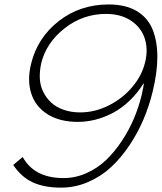

<svg xmlns="http://www.w3.org/2000/svg" viewBox="-20 -840 734 871"><path d="M638.2 -557.1Q652.8 -615.2 636.7 -665.3Q620.6 -715.3 574.5 -746.1Q528.3 -776.9 460.9 -776.9Q356.4 -776.9 273.2 -711.7Q189.9 -646.5 167 -553.2Q159.2 -517.6 160.6 -484.6Q162.1 -451.7 176 -423.6Q189.9 -395.5 212.2 -374.8Q234.4 -354 268.6 -342Q302.7 -330.1 344.2 -330.1Q410.6 -330.1 473.6 -361.8Q536.6 -393.6 580.3 -445.6Q624 -497.6 638.2 -557.1ZM671.9 -421.9Q656.2 -357.9 630.6 -297.6Q605 -237.3 567.1 -180.7Q529.3 -124 483.9 -81.8Q438.5 -39.6 379.6 -14.2Q320.8 11.2 256.8 11.2Q180.7 11.2 128.4 -12.9Q76.2 -37.1 40 -91.8L83 -127.9Q135.7 -32.2 268.1 -32.2Q322.3 -32.2 372.6 -54.7Q422.9 -77.1 461.7 -114.5Q500.5 -151.9 533.2 -201.4Q565.9 -251 587.9 -303.2Q609.9 -355.5 623 -410.2Q631.8 -452.1 632.8 -460.9H630.9Q602.5 -416 566.4 -381.8Q530.3 -347.7 491.2 -327.4Q452.1 -307.1 412.6 -297.1Q373 -287.1 333 -287.1Q251 -287.1 196 -321.5Q141.1 -356 121.8 -415.8Q102.5 -475.6 121.1 -550.8Q149.9 -668.9 246.6 -744.4Q343.3 -819.8 473.1 -819.8Q548.8 -819.8 599.4 -790.3Q649.9 -760.7 671.9 -707Q693.8 -653.3 693.8 -581.8Q693.8 -510.3 671.9 -421.9Z"/></svg>

Font: Sinkin Sans 200 X Light Italic
Style: Regular
Weight: 200
Italic angle: -112°
Designer: Keith Bates
Foundry: K-Type
Version: Sinkin Sans (version 1.0)  by Keith Bates   •   © 2014   www